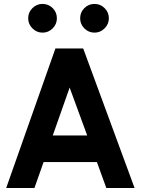

<svg xmlns="http://www.w3.org/2000/svg" viewBox="-20 -943 706 963"><path d="M193.3 -923.3Q163.7 -923.3 142.7 -902.3Q121.3 -881 121.3 -851.3Q121.3 -822 142.7 -800.7Q164 -779.3 193.3 -779.3Q223 -779.3 244.3 -800.7Q265.3 -821.7 265.3 -851.3Q265.3 -881.3 244.3 -902.3Q223.3 -923.3 193.3 -923.3ZM454 -923.3Q424 -923.3 403 -902.3Q382 -881.3 382 -851.3Q382 -821.7 403 -800.7Q424.3 -779.3 454 -779.3Q483.3 -779.3 504.7 -800.7Q526 -822 526 -851.3Q526 -881 504.7 -902.3Q483.7 -923.3 454 -923.3ZM244.7 -263.7 329.3 -503.7 417.3 -263.7ZM198.7 -130.3H466L513.3 0H655L397.3 -700H258L11 0H152.7Z"/></svg>

Font: Unageo Variable
Style: Regular
Weight: 300
Designer: Richard Sepsi
Foundry: Richard Sepsi
Version: Version 2.200